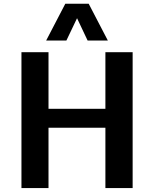

<svg xmlns="http://www.w3.org/2000/svg" viewBox="-20 -984 806 1005"><path d="M92.3 0.5V-710.9H233.9V-414.6H531.7V-710.9H674.3V0.5H531.7V-315.4H233.9V0.5ZM221.7 -772 321.8 -964.4H444.3L544.4 -772H438.5L383.3 -888.7L327.6 -772Z"/></svg>

Font: Comme SemiBold
Style: Regular
Weight: 600
Version: Version 1.000;gftools[0.9.27]